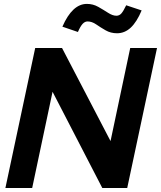

<svg xmlns="http://www.w3.org/2000/svg" viewBox="-20 -940 805 960"><path d="M7 0 156 -700H290.2L532.7 -234.6L631.1 -700H765.1L616.1 0H491.5L242.8 -481.1L140.9 0ZM369.6 -780.1 292 -806.6Q341.6 -920.5 414.4 -920.5Q445.3 -920.5 471.4 -905.6Q497.6 -890.7 520.4 -876Q543.3 -861.3 561.9 -861.3Q576.4 -861.3 586.5 -872.4Q596.6 -883.6 611 -913.6L688.2 -887.9Q663.9 -830.1 633.8 -801.9Q603.6 -773.7 565.2 -773.7Q533.6 -773.7 508 -788.4Q482.4 -803.1 460.9 -818Q439.4 -832.8 417.7 -832.8Q404.2 -832.8 392.9 -820.5Q381.6 -808.1 369.6 -780.1Z"/></svg>

Font: Red Hat Display VF
Style: Italic
Weight: 300
Italic angle: -12°
Designer: Pentagram, MCKL
Foundry: Pentagram, MCKL
Version: Version 1.023